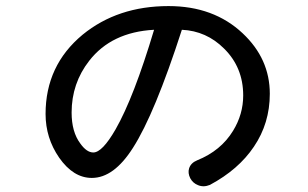

<svg xmlns="http://www.w3.org/2000/svg" viewBox="-20 -706 1040 648"><path d="M593.8 -605.5Q676.8 -601.6 736.3 -542Q800.8 -478.5 800.8 -383.8Q800.8 -320.3 766.6 -264.6Q725.6 -197.3 645.5 -165Q624 -156.2 618.2 -137.7Q613.3 -122.1 622.1 -104.5Q630.9 -87.9 648.4 -81.1Q667 -73.2 688.5 -82Q785.2 -133.8 836.9 -210.9Q890.6 -290 890.6 -389.6Q890.6 -507.8 798.8 -593.8Q701.2 -685.5 548.8 -685.5Q377 -685.5 258.8 -588.9Q133.8 -485.4 133.8 -321.3Q133.8 -240.2 179.7 -173.8Q227.5 -105.5 290 -105.5Q364.3 -105.5 428.7 -207Q502 -321.3 593.8 -605.5ZM500 -605.5Q431.6 -377 370.1 -269.5Q325.2 -191.4 294.9 -191.4Q272.5 -191.4 251 -221.7Q221.7 -260.7 221.7 -326.2Q221.7 -424.8 281.2 -501Q356.4 -597.7 500 -605.5Z"/></svg>

Font: Gungsuh
Style: Regular
Weight: 400
Version: Version 2.21